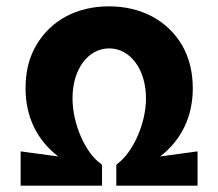

<svg xmlns="http://www.w3.org/2000/svg" viewBox="-20 -585 688 605"><path d="M301.5 0V-65.5L296.5 -70C249 -104 208.5 -194 208.5 -275.5C208.5 -367.5 258 -432.5 324 -432.5C390.5 -432.5 440 -366.5 440 -275C440 -195.5 399.5 -107 351.5 -70L346.5 -65.5V0H602.5V-108L484.5 -92C550 -142 587.5 -216 587.5 -306.5C587.5 -358.5 576 -404 553.5 -443C507.5 -520.5 425 -565 323.5 -565C273.5 -565 229 -554.5 189.5 -534C150 -513 118.5 -483 95.5 -444.5C72 -406 60.5 -360 60.5 -307C60.5 -217.5 96 -144 163.5 -92L45 -108V0Z"/></svg>

Font: Spartan
Style: Bold
Weight: 700
Designer: Matt Bailey, Mirko Velimirovic
Foundry: Matt Bailey
Version: Version 1.003